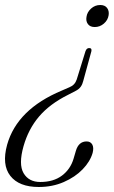

<svg xmlns="http://www.w3.org/2000/svg" viewBox="-27 -581 455 767"><path d="M305.5 -257.5Q302.5 -244.5 295.5 -234.5Q288.5 -224.5 274.5 -217.5L244.5 -202Q171.5 -165.5 129 -115.5Q86.5 -65.5 67 3Q46.5 75.5 67.2 110.8Q88 146 134 146Q186.5 146 220.5 120.5Q254.5 95 267 52.5L276 22Q287 -16 319 -16Q334.5 -16 341.5 -3.8Q348.5 8.5 343 30Q333 64.5 303 95.5Q273 126.5 227.8 146.2Q182.5 166 128 166Q49 166 14.2 121.5Q-20.5 77 1.5 -3Q41.5 -144.5 219.5 -219L250.5 -232.5Q272 -241 279.5 -263.5L314.5 -376.5Q319 -389 329 -389Q341 -389 338 -376ZM373.5 -561Q392 -561 400.8 -549.2Q409.5 -537.5 407 -520.5Q404 -500.5 388 -486.8Q372 -473 351.5 -473Q333 -473 324.2 -484.8Q315.5 -496.5 318.5 -513.5Q321 -532.5 336.8 -546.8Q352.5 -561 373.5 -561Z"/></svg>

Font: Fraunces 144pt S050 Light
Style: Italic
Weight: 300
Italic angle: -16°
Version: Version 1.000; ttfautohint (v1.8.3)